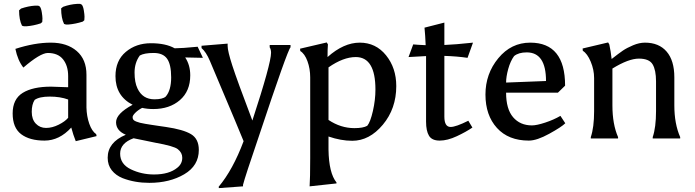

<svg xmlns="http://www.w3.org/2000/svg" viewBox="-20 -711 3568 986"><path d="M400 -687Q407 -679 410.5 -657.5Q414 -636 414 -625Q414 -614 413 -607L405 -600Q368 -588 331 -585H319L309 -588Q294 -618 294 -668L304 -676Q340 -689 375 -691H392ZM184 -678Q191 -670 194.5 -648.5Q198 -627 198 -616Q198 -605 197 -598L189 -591Q153 -579 116 -576H103L93 -579Q78 -609 78 -658L88 -667Q126 -680 160 -682H176ZM330 -200Q289 -215 235.5 -215Q182 -215 158 -198Q143 -175 143 -136.5Q143 -98 164 -76Q185 -54 216.5 -54Q248 -54 281 -70.5Q314 -87 330 -106ZM346 -56Q285 11 208.5 11Q132 11 88.5 -22Q45 -55 45 -128.5Q45 -202 96.5 -234Q148 -266 242 -266L330 -263V-320Q330 -373 304 -406Q278 -439 225 -439Q186 -438 100 -364Q71 -401 59 -460Q158 -492 241 -492Q324 -492 374 -449Q424 -406 424 -327V-159Q425 -114 438.5 -75.5Q452 -37 474 -22L476 -12L369 14Q356 -18 346 -56Z M832 -59Q921 -46 961 -22Q1001 2 1001 59Q1001 140 926 184Q851 228 747 228Q672 228 610 204Q575 190 554 163.5Q533 137 533 99Q533 20 626 -19Q576 -40 576 -83.5Q576 -127 661 -173Q573 -218 573 -320Q573 -400 626 -444.5Q679 -489 755 -489Q831 -489 877 -463Q913 -463 995 -471L1022 -414L931 -416Q957 -377 957 -324Q957 -243 904 -197Q851 -151 767 -151Q737 -151 710 -157Q689 -146 675 -132Q661 -118 661 -109.5Q661 -101 665 -96Q669 -91 679 -87Q689 -83 699 -80.5Q709 -78 726.5 -75Q744 -72 757.5 -70Q771 -68 794 -64.5Q817 -61 832 -59ZM666 -1Q597 24 597 78Q597 132 652 158.5Q707 185 771 185Q849 185 891 150Q916 130 916 99Q916 73 893 55Q873 39 778 22Q758 18 717.5 9.5Q677 1 666 -1ZM686 -257Q712 -201 773 -201Q815 -201 831 -215Q859 -247 859 -313.5Q859 -380 838 -409.5Q817 -439 769 -439Q721 -439 698 -426Q671 -389 671 -338.5Q671 -288 686 -257Z M1276 -92Q1372 -385 1372 -440Q1372 -457 1365 -468V-480H1472V-468Q1457 -455 1309 -10Q1238 198 1228 238V246L1104 255L1103 248Q1176 161 1231 14Q1225 -3 1058 -398Q1038 -445 1015 -464V-476L1149 -487V-475Q1149 -449 1173 -374.5Q1197 -300 1276 -92Z M1800 -53Q1845 -53 1866 -65Q1882 -84 1895 -141Q1908 -198 1908 -251Q1908 -418 1807 -418Q1743 -418 1667 -365V-95Q1730 -53 1800 -53ZM1573 100V-314Q1573 -358 1559 -396.5Q1545 -435 1522 -449L1521 -461L1658 -493L1664 -483Q1662 -460 1662 -418Q1745 -492 1827.5 -492Q1910 -492 1962.5 -427Q2015 -362 2015 -269Q2015 -153 1946 -70.5Q1877 12 1789 12Q1731 12 1667 -10V58Q1669 178 1708 226V231L1570 246Q1573 206 1573 100Z M2262 -112Q2262 -59 2294 -59Q2321 -59 2385 -91L2406 -56Q2374 -34 2326 -11.5Q2278 11 2238 11Q2198 11 2183 -14Q2168 -39 2168 -86V-423L2078 -418L2102 -483Q2120 -481 2166 -479Q2164 -529 2160 -569L2262 -595V-480Q2316 -482 2409 -492L2381 -414Q2327 -422 2262 -424Z M2696 11Q2591 11 2532 -54Q2473 -119 2473 -225.5Q2473 -332 2539 -412Q2605 -492 2703 -492Q2882 -492 2882 -271L2845 -235H2579Q2579 -151 2615 -109Q2651 -67 2712 -67Q2736 -67 2780 -81.5Q2824 -96 2858 -116L2883 -78Q2864 -59 2800.5 -24Q2737 11 2696 11ZM2685 -442Q2643 -442 2620 -423Q2601 -397 2590 -357Q2579 -317 2579 -287L2784 -295Q2784 -442 2685 -442Z M3292 -492Q3364 -492 3403.5 -446Q3443 -400 3443 -314V-170Q3443 -75 3473 -7V0H3332V-7Q3349 -57 3349 -140V-293Q3349 -351 3331.5 -380.5Q3314 -410 3261 -410Q3208 -410 3125 -359V-170Q3125 -73 3154 -7V0H3014V-7Q3031 -57 3031 -140V-310Q3031 -353 3013.5 -394.5Q2996 -436 2973 -450L2972 -462L3103 -493L3109 -483Q3117 -446 3121 -408Q3158 -437 3178.5 -451Q3199 -465 3231 -478.5Q3263 -492 3292 -492Z"/></svg>

Font: Asul
Style: Regular
Weight: 400
Designer: Mariela Monsalve
Foundry: Mariela Monsalve
Version: Version 1.002